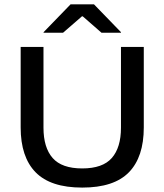

<svg xmlns="http://www.w3.org/2000/svg" viewBox="-20 -857 764 892"><path d="M362 14.5Q215 14.5 145.5 -56.5Q76 -127.5 76 -265V-639H182V-264Q182 -171.5 224.5 -123Q267 -74.5 362 -74.5Q457 -74.5 499.5 -123Q542 -171.5 542 -264V-639H648V-265Q648 -127.5 578.8 -56.5Q509.5 14.5 362 14.5ZM308 -837H416.5L542 -707.5V-705H451.5L364.5 -781H360.5L273 -705H182.5V-707.5Z"/></svg>

Font: Anek Gujarati SemiExpanded Medium
Style: Regular
Weight: 500
Width: 6
Designer: Mrunmayee Ghaisas (Gujarati), Yesha Goshar (Latin)
Foundry: Ek Type
Version: Version 1.003